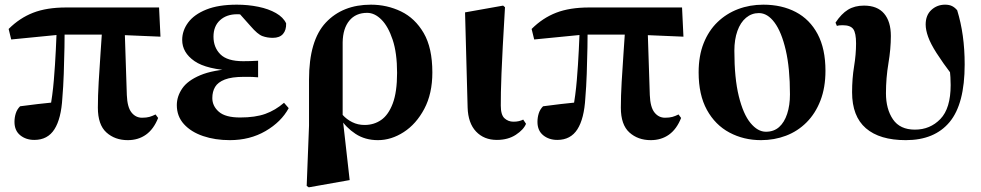

<svg xmlns="http://www.w3.org/2000/svg" viewBox="-20 -583 4201 822"><path d="M127 16Q91 16 66.5 -4Q42 -24 42 -61Q42 -80 47.5 -97.5Q53 -115 66 -128Q104 -133 141.5 -137.5Q179 -142 221 -146L194 -116Q205 -174 210.5 -240Q216 -306 219 -369Q222 -432 224 -482H257Q257 -437 256 -380.5Q255 -324 253 -267.5Q251 -211 247 -164Q242 -75 213 -29.5Q184 16 127 16ZM28 -414 17 -459Q64 -506 122 -528.5Q180 -551 263 -551H661L667 -426L455 -435H241ZM527 17Q472 17 435.5 -16Q399 -49 399 -122Q399 -172 402.5 -232Q406 -292 410.5 -356.5Q415 -421 419 -482H513L523 -176Q525 -124 543 -101.5Q561 -79 588 -79Q607 -79 619.5 -82.5Q632 -86 646 -93L657 -78Q638 -30 605 -6.5Q572 17 527 17Z M964 17Q901 17 849.5 -0.5Q798 -18 767.5 -51.5Q737 -85 737 -133Q737 -170 760 -204Q783 -238 837.5 -261Q892 -284 986 -289V-280Q865 -285 812.5 -321.5Q760 -358 760 -412Q760 -452 785.5 -486.5Q811 -521 863 -542Q915 -563 994 -563Q1042 -563 1086 -554Q1130 -545 1161.5 -527Q1193 -509 1205 -483Q1206 -454 1191.5 -437.5Q1177 -421 1148 -421Q1124 -421 1103.5 -428.5Q1083 -436 1053 -471L987 -545L1051 -547L1080 -518Q1052 -520 1032 -521Q1012 -522 995 -522Q950 -522 922 -496.5Q894 -471 894 -426Q894 -380 923.5 -350.5Q953 -321 1021 -321Q1037 -321 1051.5 -321.5Q1066 -322 1085 -323V-252Q1060 -254 1047 -254Q1034 -254 1024 -254Q972 -254 942.5 -242.5Q913 -231 901 -211Q889 -191 889 -163Q889 -129 917 -104.5Q945 -80 1008 -80Q1073 -80 1116 -95.5Q1159 -111 1196 -143L1216 -120Q1184 -61 1117 -22Q1050 17 964 17Z M1293 213 1303 -45V-242Q1303 -410 1375 -486.5Q1447 -563 1568 -563Q1637 -563 1697 -534Q1757 -505 1794 -441.5Q1831 -378 1831 -273Q1831 -182 1796.5 -117Q1762 -52 1708.5 -17.5Q1655 17 1598 17Q1543 17 1502 -10Q1461 -37 1435 -78H1430L1447 -91Q1464 -72 1488 -60Q1512 -48 1541 -48Q1581 -48 1612 -69.5Q1643 -91 1661.5 -140Q1680 -189 1680 -271Q1680 -356 1661 -413Q1642 -470 1613 -499Q1584 -528 1552 -528Q1503 -528 1475.5 -494.5Q1448 -461 1447 -402V-83L1448 -69L1477 188L1302 219Z M2107 16Q2052 16 2018 -20Q1984 -56 1982 -123L1971 -530L2134 -559L2142 -552Q2136 -454 2132.5 -385Q2129 -316 2127 -268.5Q2125 -221 2124.5 -188.5Q2124 -156 2124 -131Q2124 -91 2140 -76.5Q2156 -62 2178 -62Q2192 -62 2202 -64.5Q2212 -67 2220 -71L2232 -53Q2222 -28 2188.5 -6Q2155 16 2107 16Z M2366 16Q2330 16 2305.5 -4Q2281 -24 2281 -61Q2281 -80 2286.5 -97.5Q2292 -115 2305 -128Q2343 -133 2380.5 -137.5Q2418 -142 2460 -146L2433 -116Q2444 -174 2449.5 -240Q2455 -306 2458 -369Q2461 -432 2463 -482H2496Q2496 -437 2495 -380.5Q2494 -324 2492 -267.5Q2490 -211 2486 -164Q2481 -75 2452 -29.5Q2423 16 2366 16ZM2267 -414 2256 -459Q2303 -506 2361 -528.5Q2419 -551 2502 -551H2900L2906 -426L2694 -435H2480ZM2766 17Q2711 17 2674.5 -16Q2638 -49 2638 -122Q2638 -172 2641.5 -232Q2645 -292 2649.5 -356.5Q2654 -421 2658 -482H2752L2762 -176Q2764 -124 2782 -101.5Q2800 -79 2827 -79Q2846 -79 2858.5 -82.5Q2871 -86 2885 -93L2896 -78Q2877 -30 2844 -6.5Q2811 17 2766 17Z M3238 17Q3164 17 3103 -15.5Q3042 -48 3006.5 -112.5Q2971 -177 2971 -273Q2971 -344 2992.5 -398Q3014 -452 3052 -488.5Q3090 -525 3140 -544Q3190 -563 3248 -563Q3327 -563 3387 -531.5Q3447 -500 3480.5 -437Q3514 -374 3514 -280Q3514 -208 3492.5 -152.5Q3471 -97 3433 -59Q3395 -21 3345 -2Q3295 17 3238 17ZM3259 -19Q3293 -19 3315.5 -39Q3338 -59 3350 -95.5Q3362 -132 3362 -179Q3362 -291 3344 -368.5Q3326 -446 3296 -486.5Q3266 -527 3229 -527Q3198 -527 3174 -507Q3150 -487 3137 -450.5Q3124 -414 3124 -366Q3124 -248 3143 -171Q3162 -94 3193 -56.5Q3224 -19 3259 -19Z M3858 17Q3746 17 3687 -34Q3628 -85 3628 -188Q3628 -247 3636.5 -298.5Q3645 -350 3645 -397Q3645 -442 3633 -458.5Q3621 -475 3588 -475Q3581 -475 3575 -474.5Q3569 -474 3563 -472L3557 -486Q3582 -524 3610.5 -541.5Q3639 -559 3679 -559Q3736 -559 3765 -525Q3794 -491 3794 -429Q3794 -374 3783.5 -311.5Q3773 -249 3773 -184Q3773 -116 3803 -72Q3833 -28 3897 -28Q3962 -28 4006 -73.5Q4050 -119 4050 -219Q4050 -251 4046 -289Q4042 -327 4036 -358H4057L4058 -259Q4015 -316 3989.5 -356Q3964 -396 3953.5 -425.5Q3943 -455 3943 -478Q3943 -518 3967.5 -540.5Q3992 -563 4026 -563Q4044 -563 4056 -557Q4068 -551 4078 -539Q4094 -487 4102 -429.5Q4110 -372 4110 -307Q4110 -138 4045.5 -60.5Q3981 17 3858 17Z"/></svg>

Font: Noto Serif JP Black
Style: Regular
Weight: 900
Designer: Ryoko NISHIZUKA 西塚涼子 (kana & ideographs); Frank Grießhammer (Latin, Greek & Cyrillic); Wenlong ZHANG 张文龙 (bopomofo); San
Foundry: Adobe
Version: Version 2.003-H1;hotconv 1.1.1;makeotfexe 2.6.0